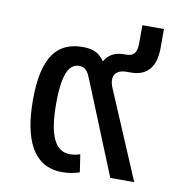

<svg xmlns="http://www.w3.org/2000/svg" viewBox="-71 -646 646 719"><g transform="rotate(10 252.0 -287.0)"><path d="M385 -402H400C467 -402 495 -443 495 -513V-584H413V-517C413 -478 400 -465 372 -465H365C329 -465 305 -451 291 -425C271 -453 250 -465 208 -465C111 -465 58 -402 58 -238C58 -92 100 10 212 10C234 10 261 6 278 -1L268 -68C255 -63 240 -61 230 -61C170 -61 146 -124 146 -240C146 -362 173 -393 207 -393C232 -393 241 -377 252 -349L394 0H485L344 -332C324 -379 346 -402 385 -402Z"/></g></svg>

Font: Noto Sans Thai
Style: Regular
Weight: 400
Designer: Monotype Design Team
Foundry: Monotype Imaging Inc.
Version: Version 1.901